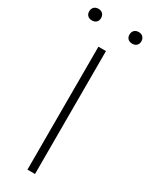

<svg xmlns="http://www.w3.org/2000/svg" viewBox="-269 -957 783 1001"><g transform="rotate(30 122.0 -456.0)"><path d="M99 0V-740H144.5V0ZM243.5 -841.5Q227 -841.5 217.2 -850.8Q207.5 -860 207.5 -876Q207.5 -892 217.2 -901.8Q227 -911.5 243.5 -911.5Q259.5 -911.5 269.2 -901.8Q279 -892 279 -876Q279 -860 269.2 -850.8Q259.5 -841.5 243.5 -841.5ZM0.5 -841.5Q-15.5 -841.5 -25.2 -850.8Q-35 -860 -35 -876Q-35 -892 -25.2 -901.8Q-15.5 -911.5 0.5 -911.5Q17 -911.5 26.8 -901.8Q36.5 -892 36.5 -876Q36.5 -860 26.8 -850.8Q17 -841.5 0.5 -841.5Z"/></g></svg>

Font: Encode Sans SemiExpanded SemiExpanded ExtraLight
Style: Regular
Weight: 200
Width: 6
Designer: Multiple Designers
Foundry: Impallari Type
Version: Version 3.000; ttfautohint (v1.8.3) -l 8 -r 50 -G 200 -x 14 